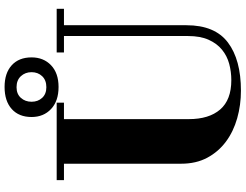

<svg xmlns="http://www.w3.org/2000/svg" viewBox="-134 -842 1047 818"><g transform="rotate(-90 389.0 -433.5)"><path d="M299 -822Q299 -876 333 -906.5Q367 -937 427 -937Q486 -937 519.5 -906.5Q553 -876 553 -822Q553 -771 519.5 -739Q486 -707 427 -707Q367 -707 333 -739Q299 -771 299 -822ZM490 -822Q490 -849 473 -867.5Q456 -886 426 -886Q397 -886 380.5 -867.5Q364 -849 364 -822Q364 -795 380.5 -777Q397 -759 426 -759Q456 -759 473 -777Q490 -795 490 -822ZM100 -684H30V-715H360V-684H290V-152Q290 -66 331 -18.5Q372 29 456 29Q492 29 525.5 20Q559 11 585.5 -10.5Q612 -32 628 -67.5Q644 -103 644 -155V-684H574V-715H760V-684H690V-162Q690 -41 616.5 14.5Q543 70 411 70Q350 70 293.5 54Q237 38 194 6Q151 -26 125.5 -73.5Q100 -121 100 -185Z"/></g></svg>

Font: Cafe24 ClassicType
Style: Regular
Weight: 400
Designer: Cafe24 thkim, hmlim, mnelim & 4IR
Foundry: Cafe24
Version: Version 1.000